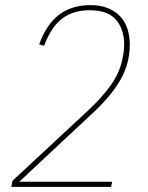

<svg xmlns="http://www.w3.org/2000/svg" viewBox="-20 -730 580 750"><path d="M414 0H24L29 -24L328 -302Q378 -349 411.5 -395.5Q445 -442 456 -490Q463 -521 464 -534.5Q465 -548 465 -556Q465 -615 433.5 -652.5Q402 -690 330 -690Q266 -690 223 -657.5Q180 -625 152 -551L133 -557Q162 -636 211.5 -673Q261 -710 333 -710Q373 -710 402 -698Q431 -686 450 -665.5Q469 -645 478 -617Q487 -589 487 -556Q487 -483 451.5 -420Q416 -357 343 -289L55 -20H418Z"/></svg>

Font: IBM Plex Sans Cond Thin
Style: Italic
Weight: 100
Width: 3
Italic angle: -11°
Designer: Mike Abbink, Paul van der Laan, Pieter van Rosmalen
Foundry: Bold Monday
Version: Version 1.3